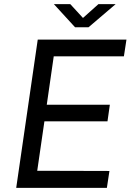

<svg xmlns="http://www.w3.org/2000/svg" viewBox="-20 -916 641 936"><path d="M59 0 164 -723H596.5L584 -641.5H242L208 -405.5H515.5L504 -324.5H196.5L161.5 -83.5L513.5 -82.5L501 0ZM346 -783 242.5 -896H322.5L384.5 -828.5L460 -896H544L411.5 -783Z"/></svg>

Font: Public Sans
Style: Italic
Weight: 400
Italic angle: -8°
Designer: The Public Sans project authors (U.S. Web Design System). Libre Franklin designed by Pablo Impallari and Rodrigo Fuenzal
Version: Version 1.008; ttfautohint (v1.8.1) -l 8 -r 50 -G 200 -x 14 